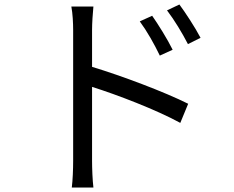

<svg xmlns="http://www.w3.org/2000/svg" viewBox="-20 -790 1040 853"><path d="M297 -761C303 -730 305 -685 305 -657V-75C305 -38 303 11 299 43H395C391 11 389 -43 389 -75V-404C500 -369 673 -303 781 -244L816 -329C710 -382 521 -453 389 -493V-657C389 -687 392 -730 395 -761ZM722 -744C756 -699 788 -646 815 -594L871 -622C847 -668 803 -735 777 -770ZM601 -695C634 -650 665 -595 690 -543L747 -569C724 -616 682 -683 656 -720Z"/></svg>

Font: Noto Sans KR Regular
Style: Regular
Weight: 400
Designer: Ryoko NISHIZUKA  (kana & ideographs); Paul D. Hunt (Latin, Greek & Cyrillic); Wenlong ZHANG  (bopomofo); Sandoll Communi
Foundry: Adobe Systems Incorporated
Version: Version 1.004;PS 1.004;hotconv 1.0.82;makeotf.lib2.5.63406